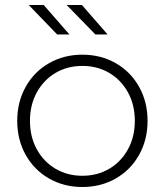

<svg xmlns="http://www.w3.org/2000/svg" viewBox="-20 -745 660 769"><path d="M49 -261Q49 -337 83 -397.5Q117 -458 176.5 -492Q236 -526 310 -526Q384 -526 443.5 -492Q503 -458 537 -397.5Q571 -337 571 -261Q571 -185 537 -124.5Q503 -64 443.5 -30Q384 4 310 4Q236 4 176.5 -30Q117 -64 83 -124.5Q49 -185 49 -261ZM520 -261Q520 -325 492.5 -375Q465 -425 417.5 -453Q370 -481 310 -481Q250 -481 202.5 -453Q155 -425 127.5 -375Q100 -325 100 -261Q100 -197 127.5 -147Q155 -97 202.5 -69Q250 -41 310 -41Q370 -41 417.5 -69Q465 -97 492.5 -147Q520 -197 520 -261ZM247 -725H308L411 -607H362ZM95 -725H155L258 -607H209Z"/></svg>

Font: Goldbeck Next Light
Style: Regular
Weight: 300
Designer: Julieta Ulanovsky
Foundry: Julieta Ulanovsky
Version: Version 7.200